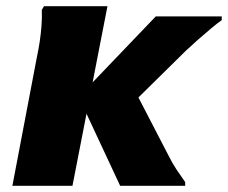

<svg xmlns="http://www.w3.org/2000/svg" viewBox="-20 -600 736 620"><path d="M483 -547H696V-535Q683 -526 662 -508.5Q641 -491 619 -471.5Q597 -452 580 -436L376 -235L393 -351L524 -98Q537 -72 550 -52.5Q563 -33 578 -12V0H368L234 -287ZM214 0H20L99 -415Q104 -438 108 -464Q112 -490 114 -517Q116 -544 115 -568L122 -580H327Z"/></svg>

Font: Kufam ExtraBold
Style: Italic
Weight: 800
Italic angle: -11°
Designer: Artur Schmal
Foundry: Original Type
Version: Version 1.301; ttfautohint (v1.8.3)